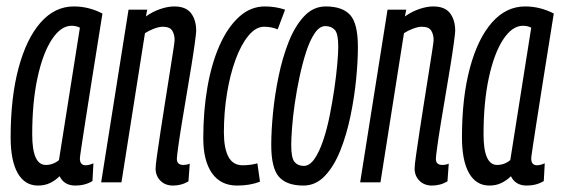

<svg xmlns="http://www.w3.org/2000/svg" viewBox="-20 -566 1740 596"><path d="M214 10Q179 10 165 -19Q152 -6 135.5 2Q119 10 98 10Q57 10 35 -28.5Q13 -67 13 -140Q13 -263 37.5 -354.5Q62 -446 106 -496Q150 -546 209 -546Q234 -546 256.5 -540Q279 -534 298 -524Q278 -399 265 -317Q252 -235 244.5 -186.5Q237 -138 233.5 -115Q230 -92 229 -84Q228 -76 228 -74Q228 -53 246 -53Q256 -53 270 -59L267 -4Q244 10 214 10ZM163 -69 228 -480Q217 -486 202 -486Q169 -486 141 -443.5Q113 -401 96.5 -325Q80 -249 80 -149Q80 -54 122 -54Q145 -54 163 -69Z M379 -536H437L433 -515Q454 -530 477.5 -538Q501 -546 521 -546Q557 -546 573 -525Q589 -504 589 -470Q589 -464 585 -434Q581 -404 574 -361Q567 -318 559 -271Q551 -224 544 -181Q537 -138 533 -108.5Q529 -79 529 -73Q529 -54 549 -54Q552 -54 557 -54.5Q562 -55 569 -58L565 -3Q553 4 541 7Q529 10 517 10Q493 10 478 -5Q463 -20 463 -43Q463 -53 467.5 -84.5Q472 -116 478.5 -159Q485 -202 492.5 -249Q500 -296 506.5 -337.5Q513 -379 517.5 -407.5Q522 -436 522 -442Q522 -459 514.5 -471Q507 -483 485 -483Q474 -483 458 -477Q442 -471 430 -463L357 0H294Z M716 10Q665 10 638 -28.5Q611 -67 611 -137Q611 -222 624 -296Q637 -370 662 -426Q687 -482 722.5 -514Q758 -546 802 -546Q835 -546 865 -536L842 -475Q822 -483 800 -483Q774 -483 751 -455Q728 -427 711 -380.5Q694 -334 684.5 -275.5Q675 -217 675 -155Q675 -106 689 -79.5Q703 -53 733 -53Q758 -53 779 -59L787 -2Q756 10 716 10Z M922 10Q870 10 846 -17Q822 -44 822 -116Q822 -160 827.5 -216Q833 -272 845 -330Q857 -388 876.5 -437Q896 -486 924.5 -516Q953 -546 991 -546Q1043 -546 1067 -519.5Q1091 -493 1091 -420Q1091 -376 1085.5 -320Q1080 -264 1068 -206Q1056 -148 1036.5 -99Q1017 -50 988.5 -20Q960 10 922 10ZM923 -51Q941 -51 956 -72.5Q971 -94 983 -129.5Q995 -165 1003.5 -207.5Q1012 -250 1018 -291.5Q1024 -333 1027 -367.5Q1030 -402 1030 -421Q1030 -462 1019 -473.5Q1008 -485 990 -485Q972 -485 957 -463Q942 -441 930.5 -405.5Q919 -370 910 -328Q901 -286 895 -244.5Q889 -203 886.5 -168.5Q884 -134 884 -116Q884 -75 894.5 -63Q905 -51 923 -51Z M1183 -536H1241L1237 -515Q1258 -530 1281.5 -538Q1305 -546 1325 -546Q1361 -546 1377 -525Q1393 -504 1393 -470Q1393 -464 1389 -434Q1385 -404 1378 -361Q1371 -318 1363 -271Q1355 -224 1348 -181Q1341 -138 1337 -108.5Q1333 -79 1333 -73Q1333 -54 1353 -54Q1356 -54 1361 -54.5Q1366 -55 1373 -58L1369 -3Q1357 4 1345 7Q1333 10 1321 10Q1297 10 1282 -5Q1267 -20 1267 -43Q1267 -53 1271.5 -84.5Q1276 -116 1282.5 -159Q1289 -202 1296.5 -249Q1304 -296 1310.5 -337.5Q1317 -379 1321.5 -407.5Q1326 -436 1326 -442Q1326 -459 1318.5 -471Q1311 -483 1289 -483Q1278 -483 1262 -477Q1246 -471 1234 -463L1161 0H1098Z M1615 10Q1580 10 1566 -19Q1553 -6 1536.5 2Q1520 10 1499 10Q1458 10 1436 -28.5Q1414 -67 1414 -140Q1414 -263 1438.5 -354.5Q1463 -446 1507 -496Q1551 -546 1610 -546Q1635 -546 1657.5 -540Q1680 -534 1699 -524Q1679 -399 1666 -317Q1653 -235 1645.5 -186.5Q1638 -138 1634.5 -115Q1631 -92 1630 -84Q1629 -76 1629 -74Q1629 -53 1647 -53Q1657 -53 1671 -59L1668 -4Q1645 10 1615 10ZM1564 -69 1629 -480Q1618 -486 1603 -486Q1570 -486 1542 -443.5Q1514 -401 1497.5 -325Q1481 -249 1481 -149Q1481 -54 1523 -54Q1546 -54 1564 -69Z"/></svg>

Font: Georama ExtraCondensed
Style: Italic
Weight: 400
Width: 2
Italic angle: -9°
Designer: Jean-Baptiste Levee
Foundry: Production Type
Version: Version 1.000